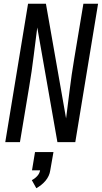

<svg xmlns="http://www.w3.org/2000/svg" viewBox="-20 -755 541 1020"><path d="M8 0 129 -735H224L331 -126Q332 -136 333.5 -146Q335 -156 336 -165L350 -276Q355 -317 361 -358.5Q367 -400 374 -441L423 -735H501L380 0H285L178 -609Q177 -599 175.5 -589Q174 -579 173 -570L159 -459Q154 -418 148 -376.5Q142 -335 135 -294L86 0ZM173 245 149 202Q165 194 177.5 180.5Q190 167 193 150H150L166 53H264L247 150Q245 165 238.5 179Q232 193 222 205Q212 217 199.5 227Q187 237 173 245Z"/></svg>

Font: Iosevka SS04
Style: Italic
Weight: 400
Italic angle: -9°
Monospace: yes
Designer: Belleve Invis
Foundry: Belleve Invis
Version: Version 19.0.0; ttfautohint (v1.8.4)